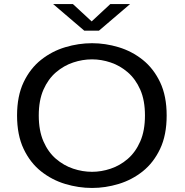

<svg xmlns="http://www.w3.org/2000/svg" viewBox="-20 -920 915 951"><path d="M436 11Q369 11 303.2 -8.8Q237.5 -28.5 183.5 -71.2Q129.5 -114 97 -182.5Q64.5 -251 64.5 -348Q64.5 -444.5 97 -512.8Q129.5 -581 183.5 -623.8Q237.5 -666.5 303.2 -686.2Q369 -706 436 -706Q502 -706 567.5 -686.2Q633 -666.5 686.8 -623.8Q740.5 -581 773 -512.8Q805.5 -444.5 805.5 -348Q805.5 -251 773 -182.5Q740.5 -114 686.8 -71.2Q633 -28.5 567.5 -8.8Q502 11 436 11ZM436 -69Q482 -69 528.2 -84.5Q574.5 -100 613 -133.2Q651.5 -166.5 674.8 -219.8Q698 -273 698 -348Q698 -423 674.8 -475.8Q651.5 -528.5 613 -561.8Q574.5 -595 528.2 -610.5Q482 -626 436 -626Q389 -626 342.5 -610.5Q296 -595 257.2 -561.8Q218.5 -528.5 195.2 -475.8Q172 -423 172 -348Q172 -273 195.2 -219.8Q218.5 -166.5 257.2 -133.2Q296 -100 342.5 -84.5Q389 -69 436 -69ZM243 -900H341L434 -814L526.5 -900H624.5L470 -768H397.5Z"/></svg>

Font: Trispace SemiExpanded
Style: Regular
Weight: 400
Width: 6
Designer: Tyler Finck
Foundry: Etcetera Type Company
Version: Version 1.210; ttfautohint (v1.8.3)